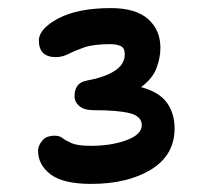

<svg xmlns="http://www.w3.org/2000/svg" viewBox="-20 -870 520 474"><path d="M205 -416Q136 -416 105 -439.5Q74 -463 74 -498Q74 -510 84 -522.5Q94 -535 115 -535Q127 -535 134.5 -529Q142 -523 157 -516.5Q172 -510 204 -510Q255 -510 292.5 -524Q330 -538 330 -561Q330 -583 300.5 -590.5Q271 -598 211 -598Q188 -598 176 -608Q164 -618 164 -633Q164 -648 171 -658Q178 -668 194 -671Q238 -679 263 -695Q288 -711 288 -736Q288 -752 277.5 -756.5Q267 -761 252 -761Q211 -761 188 -753Q165 -745 149.5 -737Q134 -729 118 -729Q76 -729 76 -770Q76 -799 124 -824.5Q172 -850 254 -850Q315 -850 345.5 -823Q376 -796 376 -752Q376 -727 366 -701Q356 -675 328 -655Q373 -643 392 -616.5Q411 -590 411 -553Q411 -487 353 -451.5Q295 -416 205 -416Z"/></svg>

Font: Shantell Sans Normal
Style: Regular
Weight: 500
Designer: Stephen Nixon, Anya Danilova, Shantell Martin
Foundry: Arrow Type
Version: Version 1.009;[a7da0bfa3]